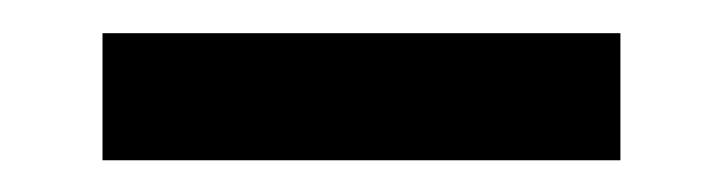

<svg xmlns="http://www.w3.org/2000/svg" viewBox="-20 -371 444 118"><path d="M361.3 -350.6H43V-272.5H361.3Z"/></svg>

Font: Guggenheim Sans Display
Style: Regular
Weight: 400
Designer: Modified by Tom Baber under direction of Pentagram Design 2023
Foundry: rsms
Version: Version 1.001;Glyphs 3.1.2 (3151)